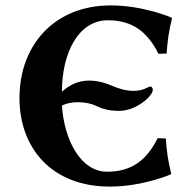

<svg xmlns="http://www.w3.org/2000/svg" viewBox="-20 -678 714 710"><path d="M376 -43C277 -43 217 -163 209 -288C223 -294 240 -300 268 -300C296 -300 318 -295 339 -285C361 -274 387 -268 422 -268C481 -268 545 -321 545 -346C545 -354 540 -358 536 -358C528 -358 512 -342 474 -342C445 -342 417 -351 394 -361C368 -372 341 -380 309 -380C270 -380 239 -365 209 -339C209 -479 268 -603 379 -603C469 -603 525 -561 566 -479L596 -480C600 -531 604 -561 616 -610L614 -613C614 -613 511 -658 389 -658C185 -658 52 -515 52 -315C52 -133 169 12 386 12C508 12 611 -33 611 -33L613 -36C601 -85 597 -115 593 -166L563 -167C522 -85 466 -43 376 -43Z"/></svg>

Font: Libertinus Sans
Style: Bold
Weight: 700
Designer: Philipp H. Poll, Khaled Hosny
Foundry: Caleb Maclennan
Version: Version 7.050;RELEASE